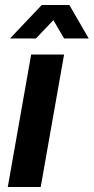

<svg xmlns="http://www.w3.org/2000/svg" viewBox="-20 -744 373 764"><path d="M11 0 104 -527H235L142 0ZM20 -591 146 -724H256L333 -591H235L173 -697H224L123 -591Z"/></svg>

Font: Archivo SemiCondensed
Style: Bold Italic
Weight: 700
Width: 4
Italic angle: -10°
Designer: Hector Gatti
Foundry: Omnibus-Type
Version: Version 2.001